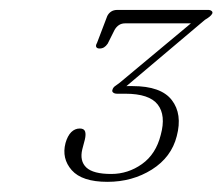

<svg xmlns="http://www.w3.org/2000/svg" viewBox="-20 -720 438 378"><path d="M219.5 -542.5 222.5 -550Q225 -550.5 231.8 -550.5Q238.5 -550.5 241 -550.5Q297 -550.5 318.2 -523Q339.5 -495.5 328 -452Q317.5 -410.5 279 -386.2Q240.5 -362 191.5 -362Q141.5 -362 121.2 -385Q101 -408 109 -438.5Q113 -452.5 120.2 -459.8Q127.5 -467 137 -467Q145.5 -467 147.5 -461.2Q149.5 -455.5 147 -445L142 -426Q136.5 -403 150 -390.2Q163.5 -377.5 199 -377.5Q232 -377.5 259.5 -397Q287 -416.5 296.5 -454.5Q307 -493 290.5 -514.2Q274 -535.5 226.5 -535.5H210.5Q205.5 -535.5 202.8 -537.8Q200 -540 201.5 -543.5Q202.5 -547.5 206.5 -550.5Q210.5 -553.5 215.5 -557L369 -685L366.5 -674H226Q213 -674 205.5 -661L192 -634Q188.5 -629 184.8 -626.8Q181 -624.5 176 -624.5Q171 -624.5 169.5 -627.5Q168 -630.5 171 -635.5L191 -688Q193.5 -693.5 198.5 -697Q203.5 -700.5 211.5 -700.5H390.5Q394 -700.5 396.5 -698.5Q399 -696.5 398 -693.5Q396.5 -690.5 393 -687.5Q389.5 -684.5 383.5 -681Z"/></svg>

Font: Fraunces Thin
Style: Italic
Weight: 250
Italic angle: -16°
Version: Version 1.000;[b76b70a41]